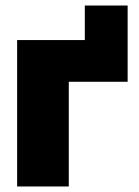

<svg xmlns="http://www.w3.org/2000/svg" viewBox="-20 -675 502 695"><path d="M42 0V-530H287V-655H442V-379H229V0Z"/></svg>

Font: Golos Text ExtraBold
Style: Regular
Weight: 800
Designer: A.Korolkova, Vitaly Kuzmin
Foundry: ParaType Ltd
Version: Version 2.004